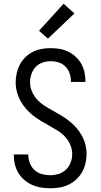

<svg xmlns="http://www.w3.org/2000/svg" viewBox="-20 -1001 540 1029"><path d="M249 8Q224 8 199.5 4Q175 0 152.5 -10Q130 -20 111 -36Q92 -52 79 -73.5Q66 -95 60 -119Q54 -143 54 -168Q54 -169 54 -170.5Q54 -172 54 -173H132Q132 -172 132 -171.5Q132 -171 132 -170Q132 -147 140.5 -125.5Q149 -104 165.5 -89Q182 -74 204 -68Q226 -62 249 -62Q272 -62 294.5 -69Q317 -76 333.5 -92Q350 -108 358.5 -130Q367 -152 367 -175Q367 -201 356.5 -225.5Q346 -250 328 -269Q310 -288 288 -301.5Q266 -315 243.5 -327.5Q221 -340 198.5 -353.5Q176 -367 156 -383Q136 -399 119 -418.5Q102 -438 89.5 -461Q77 -484 70.5 -509Q64 -534 64 -560Q64 -585 69.5 -609Q75 -633 86.5 -655Q98 -677 116 -694.5Q134 -712 156 -723Q178 -734 202 -738.5Q226 -743 251 -743Q275 -743 299 -739Q323 -735 345 -724.5Q367 -714 385 -697.5Q403 -681 415 -660Q427 -639 432.5 -615Q438 -591 438 -567Q438 -566 438 -564.5Q438 -563 438 -562H360Q360 -563 360 -563.5Q360 -564 360 -565Q360 -587 353 -608Q346 -629 330.5 -644.5Q315 -660 294 -666.5Q273 -673 251 -673Q229 -673 207.5 -665.5Q186 -658 171 -642Q156 -626 148.5 -604Q141 -582 141 -560Q141 -534 151.5 -510Q162 -486 179.5 -467Q197 -448 219 -434Q241 -420 264 -407.5Q287 -395 309 -381.5Q331 -368 351.5 -352Q372 -336 389 -316.5Q406 -297 418.5 -274.5Q431 -252 437.5 -226.5Q444 -201 444 -175Q444 -150 438 -125Q432 -100 419.5 -78Q407 -56 388.5 -39Q370 -22 347 -11Q324 0 299 4Q274 8 249 8ZM237 -794 189 -836 321 -981 379 -929Z"/></svg>

Font: Iosevka SS04
Style: Regular
Weight: 400
Monospace: yes
Designer: Belleve Invis
Foundry: Belleve Invis
Version: Version 19.0.0; ttfautohint (v1.8.4)